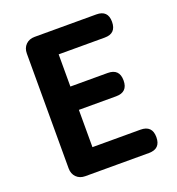

<svg xmlns="http://www.w3.org/2000/svg" viewBox="-131 -830 863 936"><g transform="rotate(-20 300.5 -361.5)"><path d="M152.3 0Q124 0 106.4 -17.6Q88.9 -35.2 88.9 -63.5V-659.2Q88.9 -687.5 106.4 -705.1Q124 -722.7 152.3 -722.7H472.7Q532.2 -722.7 532.2 -663.1Q532.2 -602.5 472.7 -602.5H233.4V-435.5H426.8Q487.3 -435.5 487.3 -375Q487.3 -314.5 426.8 -314.5H233.4V-121.1H482.4Q543 -121.1 543 -60.5Q543 0 482.4 0H315.4Z"/></g></svg>

Font: Bpmf GenSen Rounded B
Style: B
Weight: 700
Foundry: But Ko
Version: Version 1.320